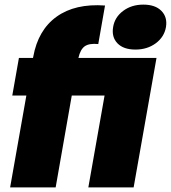

<svg xmlns="http://www.w3.org/2000/svg" viewBox="-20 -812 741 832"><path d="M23.9 0 94.2 -397.9H33.2L62 -561H123L124 -565.9Q145 -682.1 225.3 -739.7Q305.7 -797.4 435.1 -788.1L405.8 -621.1Q366.7 -625 347.4 -611.6Q328.1 -598.1 319.8 -561H658.2L559.1 0H362.8L433.1 -397.9H291L221.2 0ZM566.9 -597.2Q515.1 -597.2 489 -624.3Q462.9 -651.4 470.2 -694.8Q477.1 -737.3 513.4 -764.6Q549.8 -792 601.1 -792Q652.8 -792 679.4 -764.9Q706.1 -737.8 699.2 -694.8Q691.9 -651.9 655 -624.5Q618.2 -597.2 566.9 -597.2Z"/></svg>

Font: Poppins ExtraBold
Style: Italic
Weight: 800
Italic angle: -10°
Designer: Ninad Kale (Devanagari), Jonny Pinhorn (Latin)
Foundry: Indian Type Foundry
Version: Version 3.200;PS 1.000;hotconv 16.6.54;makeotf.lib2.5.65590